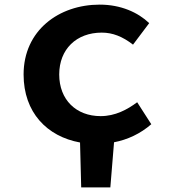

<svg xmlns="http://www.w3.org/2000/svg" viewBox="-20 -609 740 830"><path d="M634 -72 573 -167C530 -135 478 -107 415 -107C309 -107 236 -178 236 -287C236 -396 310 -468 420 -468C467 -468 510 -451 555 -416L625 -509C577 -555 503 -589 411 -589C235 -589 82 -478 82 -287C82 -123 183 -19 326 7L331 201H457L473 6C531 -5 587 -31 634 -72Z"/></svg>

Font: Kawkab Mono
Style: Bold
Weight: 700
Monospace: yes
Designer: Abdullah Arif
Foundry: Abdullah Arif
Version: Version 1.000;PS 000.500;hotconv 1.0.88;makeotf.lib2.5.64775